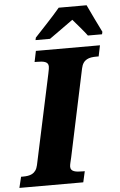

<svg xmlns="http://www.w3.org/2000/svg" viewBox="-83 -973 632 1015"><g transform="rotate(-5 232.5 -465.5)"><path d="M134 -784 131 -771H208C245 -796 288 -829 334 -861C355 -837 393 -793 409 -771H484L487 -784C468 -822 434 -892 416 -931H268C229 -884 169 -822 134 -784ZM-22 0H317L330 -58H319C282 -58 255 -62 255 -88C255 -100 260 -115 265 -138L363 -600C373 -649 406 -656 445 -656H456L468 -714H128L116 -656H126C164 -656 189 -652 189 -626C189 -620 188 -610 183 -588L81 -112C71 -65 38 -58 2 -58H-8Z"/></g></svg>

Font: Noto Serif Condensed Black
Style: Italic
Weight: 900
Width: 3
Italic angle: -12°
Designer: Monotype Design Team
Foundry: Monotype Imaging Inc.
Version: Version 2.013